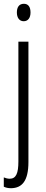

<svg xmlns="http://www.w3.org/2000/svg" viewBox="-27 -752 241 1013"><path d="M62 -686C62 -659 75 -640 98 -640C121 -640 134 -658 134 -686C134 -713 124 -732 99 -732C73 -732 62 -713 62 -686ZM32 241C89 240 123 203 123 103V-532H70V100C70 162 58 191 24 191C14 191 2 188 -7 184V233C3 238 15 241 32 241Z"/></svg>

Font: Noto Sans Khmer UI ExtraCondensed Light
Style: Regular
Weight: 300
Width: 2
Designer: Danh Hong and the Monotype Design Team
Foundry: Monotype Imaging Inc.
Version: Version 2.002